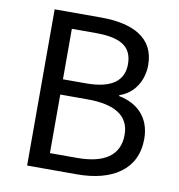

<svg xmlns="http://www.w3.org/2000/svg" viewBox="-76 -725 739 794"><g transform="rotate(10 294.0 -328.0)"><path d="M90 0H300C446 0 548 -63 548 -192C548 -282 493 -334 415 -349V-353C476 -373 511 -431 511 -496C511 -611 418 -656 285 -656H90ZM174 -377V-589H274C376 -589 428 -561 428 -485C428 -418 382 -377 271 -377ZM174 -67V-313H288C402 -313 465 -276 465 -195C465 -107 400 -67 288 -67Z"/></g></svg>

Font: SSansPro
Style: Regular
Weight: 400
Designer: Paul D. Hunt
Foundry: Adobe Systems Incorporated
Version: Version 3.006;hotconv 1.0.111;makeotfexe 2.5.65597